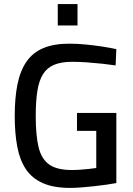

<svg xmlns="http://www.w3.org/2000/svg" viewBox="-20 -913 654 944"><path d="M264 -787.9V-893.1H361.1V-787.9ZM324.5 10.9Q243.7 10.9 190.5 -12.7Q137.3 -36.2 107.2 -81.3Q77.1 -126.4 64.8 -192.4Q52.4 -258.4 52.4 -342.6Q52.4 -431.5 65.8 -498Q79.2 -564.5 109.9 -609.4Q140.6 -654.2 192.5 -676.3Q244.5 -698.3 321.4 -698.3Q360.4 -698.3 403.4 -694Q446.5 -689.7 486 -683.6Q525.5 -677.4 552 -671.4L548.4 -591.3Q522 -595.4 484.5 -599.5Q446.9 -603.6 407.5 -606.4Q368.2 -609.1 335.2 -609.1Q281.5 -609.1 246.4 -594.6Q211.3 -580.1 191.6 -548.5Q171.8 -516.9 163.8 -466.3Q155.7 -415.7 155.7 -342.6Q155.7 -248.9 169.4 -190.4Q183.2 -131.9 221.3 -104.5Q259.5 -77.1 332.6 -77.1Q352.5 -77.1 375.4 -78.7Q398.3 -80.3 418.8 -82.6Q439.4 -84.9 453.3 -87V-269.7H358.5V-357.7H552V-12.9Q532.7 -9.2 504.4 -5.2Q476 -1.2 443.5 2.5Q411 6.1 379.9 8.5Q348.9 10.9 324.5 10.9Z"/></svg>

Font: TitilliumWeb ExtraLight
Style: Regular
Weight: 400
Designer: Mohamed Gaber, Accademia di Belle Arti di Urbino and others
Foundry: Kief Type Foundry, Accademia di Belle Arti di Urbino and others
Version: Version 3.000; ttfautohint (v1.8.2)